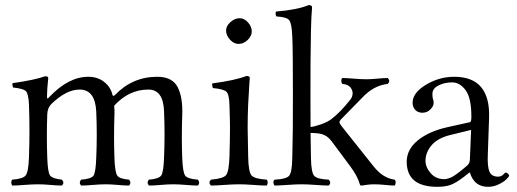

<svg xmlns="http://www.w3.org/2000/svg" viewBox="-20 -718 2016 748"><path d="M180.2 -313Q165 -297.9 164.1 -272.9Q161.1 -188 164.1 -104Q166 -46.9 175 -34.4Q184.1 -22 221.2 -18.1Q232.4 -5.9 221.2 4.9Q203.1 4.9 176 2.4Q148.9 0 128.9 0Q106.9 0 75.9 2.4Q44.9 4.9 27.8 4.9Q23.9 0 23.9 -7.1Q23.9 -14.2 27.8 -18.1Q68.8 -21 79.8 -34.4Q90.8 -47.9 92.8 -104Q96.7 -208 92.8 -312Q90.8 -353 80.8 -363Q70.8 -373 30.8 -377Q26.9 -388.2 28.8 -394Q114.7 -406.2 155.8 -420.9Q168 -420.9 168 -414.1Q163.1 -370.1 163.1 -340.8Q163.1 -328.6 171.4 -339.4L172.9 -340.8Q247.1 -418.9 324.2 -418.9Q360.4 -418.9 385.7 -398.9Q411.1 -378.9 418 -349.1Q419.9 -340.3 428.2 -348.1Q496.1 -418.9 592.8 -418.9Q650.9 -418.9 671.9 -378.9Q692.9 -338.9 689.9 -267.1Q687 -185.1 689.9 -104Q691.9 -46.9 701.4 -33.9Q710.9 -21 751 -18.1Q760.7 -5.9 751 4.9Q731.9 4.9 703.9 2.4Q675.8 0 654.8 0Q634.8 0 606.4 2.4Q578.1 4.9 560.1 4.9Q550.3 -7.3 560.1 -18.1Q598.1 -21 607.7 -33.9Q617.2 -46.9 619.1 -104Q623 -193.8 619.1 -284.2Q616.2 -369.1 558.1 -369.1Q481.9 -369.1 424.8 -306.2Q426.8 -287.1 425.8 -268.1Q422.9 -186 425.8 -104Q427.7 -46.9 436.8 -33.9Q445.8 -21 482.9 -18.1Q492.7 -5.9 482.9 4.9Q463.9 4.9 438 2.4Q412.1 0 391.1 0Q371.1 0 342.5 2.4Q314 4.9 295.9 4.9Q286.1 -6.3 295.9 -18.1Q335 -21 344 -33.4Q353 -45.9 355 -104Q358.9 -192.9 355 -282.2Q351.1 -369.1 290 -369.1Q238.3 -369.1 180.2 -313Z M860.8 -599.1Q860.8 -617.2 877.9 -632.1Q895 -647 913.1 -647Q932.1 -647 946.5 -630.4Q960.9 -613.8 960.9 -595.2Q960.9 -578.1 945.1 -562.5Q929.2 -546.9 909.2 -546.9Q891.1 -546.9 876 -563.5Q860.8 -580.1 860.8 -599.1ZM946.8 -108.9Q947.8 -47.9 960 -34.4Q972.2 -21 1019 -18.1Q1022.9 -14.2 1022.9 -7.1Q1022.9 0 1019 4.9Q1000 4.9 967 2.4Q934.1 0 911.1 0Q888.2 0 854 2.4Q819.8 4.9 801.8 4.9Q790.5 -6.3 801.8 -18.1Q848.6 -22 860.4 -35.4Q872.1 -48.8 874 -108.9Q876 -175.8 876 -220.7Q876 -247.1 874 -307.1Q873 -350.1 862.1 -360.6Q851.1 -371.1 809.1 -375Q805.2 -387.2 807.1 -393.1Q894 -404.3 939.9 -421.9Q953.1 -421.9 953.1 -415Q952.6 -409.2 951.9 -398.7Q951.2 -388.2 949.7 -360.8Q948.2 -333.5 946.8 -311.5Q945.8 -290 945.3 -266.8Q944.8 -243.7 944.8 -219.7Q944.8 -194.8 946.8 -108.9Z M1118.7 -103Q1121.6 -206.1 1121.1 -355Q1121.1 -427.7 1120.6 -488Q1120.1 -548.3 1118.7 -576.2Q1116.7 -627.9 1106.2 -639.9Q1095.7 -651.9 1057.6 -653.8Q1051.8 -659.7 1054.7 -672.9Q1138.7 -679.7 1182.6 -698.2Q1195.8 -698.2 1195.8 -689Q1192.9 -661.1 1191.4 -599.1Q1189 -475.1 1189.5 -329.1Q1189.5 -277.8 1189.9 -223.1Q1206.1 -225.1 1230.5 -233.6Q1254.9 -242.2 1269.5 -252.9Q1305.7 -279.8 1345.7 -331.1Q1351.6 -337.9 1353.5 -350.3Q1355.5 -362.8 1346.4 -376Q1337.4 -389.2 1313.5 -391.1Q1309.6 -396 1309.6 -403.1Q1309.6 -410.2 1313.5 -414.1Q1328.6 -414.1 1358.2 -411.6Q1387.7 -409.2 1407.7 -409.2Q1425.8 -409.2 1450.2 -411.6Q1474.6 -414.1 1490.7 -414.1Q1502 -401.9 1490.7 -391.1Q1435.5 -385.3 1390.6 -336.9L1306.6 -251Q1302.7 -247.1 1302.7 -241.2Q1302.7 -237.3 1309.6 -228L1435.5 -69.8Q1471.7 -23.9 1517.6 -18.1Q1521.5 -14.2 1521.5 -7.1Q1521.5 0 1517.6 4.9Q1505.4 4.9 1480.5 2.4Q1455.6 0 1438.5 0Q1421.4 0 1406.5 2.4Q1391.6 4.9 1385.7 4.9Q1383.8 4.9 1381.8 0Q1373 -32.2 1344.7 -69.8L1275.4 -163.1Q1267.1 -174.3 1260 -180.9Q1252.9 -187.5 1242.9 -192.1Q1232.9 -196.8 1220.7 -198.2Q1208.5 -199.7 1189.9 -200.2Q1190.9 -136.7 1191.4 -103Q1192.4 -45.9 1204.1 -33Q1215.8 -20 1260.7 -18.1Q1272 -5.9 1260.7 4.9Q1242.7 4.9 1209.7 2.4Q1176.8 0 1154.8 0Q1132.8 0 1099.6 2.4Q1066.4 4.9 1049.8 4.9Q1045.9 1 1045.2 -6.1Q1044.4 -13.2 1049.8 -18.1Q1094.7 -20 1106.2 -33Q1117.7 -45.9 1118.7 -103Z M1815.4 -211.9 1733.4 -191.9Q1684.6 -179.7 1661.1 -151.9Q1637.7 -124 1637.7 -91.8Q1637.7 -65.9 1658 -43Q1678.2 -20 1711.4 -20Q1717.3 -20 1725.3 -22.5Q1733.4 -24.9 1739.5 -27.8Q1745.6 -30.8 1755.6 -37.8Q1765.6 -44.9 1770 -48.3Q1774.4 -51.8 1784.9 -60.3Q1795.4 -68.8 1797.4 -70.8Q1809.6 -79.6 1810.5 -95.2ZM1810.5 -45.9H1808.6L1789.6 -30.8Q1757.3 -5.9 1736.3 2Q1715.3 9.8 1683.6 9.8Q1564.5 9.8 1564.5 -87.9Q1564.5 -135.7 1607.4 -170.9Q1650.4 -206.1 1721.7 -222.2L1811.5 -242.2Q1816.4 -244.1 1816.4 -263.2Q1816.4 -336.4 1793.9 -366.7Q1771.5 -397 1741.5 -397Q1711.4 -397 1688 -385Q1664.6 -373 1664.6 -352.1Q1664.6 -338.9 1666.5 -333Q1669.4 -327.1 1669.4 -316.2Q1669.4 -305.2 1657 -292Q1644.5 -278.8 1625.5 -278.8Q1608.4 -278.8 1597.9 -289.8Q1587.4 -300.8 1587.4 -317.9Q1587.4 -356 1638.9 -387.5Q1690.4 -418.9 1749.5 -418.9Q1891.6 -418.9 1885.3 -256.8L1880.4 -115.2Q1878.4 -70.3 1886.5 -50Q1894.5 -29.8 1920.4 -29.8Q1932.6 -29.8 1940.4 -37.8Q1948.2 -45.9 1949.2 -45.9Q1953.1 -45.9 1958.3 -42Q1963.4 -38.1 1963.4 -33.2Q1963.4 -30.3 1953.4 -20Q1943.4 -9.8 1923.3 0Q1903.3 9.8 1882.3 9.8Q1827.6 10.3 1810.5 -45.9Z"/></svg>

Font: Linux Libertine Display
Style: Regular
Weight: 400
Designer: Philipp H. Poll
Foundry: Philipp H. Poll
Version: Version 5.0.9